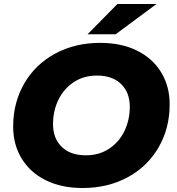

<svg xmlns="http://www.w3.org/2000/svg" viewBox="-20 -929 886 963"><path d="M46 -294Q46 -414 101.5 -510Q157 -606 256.5 -660Q356 -714 483 -714Q589 -714 667.5 -675Q746 -636 788.5 -566Q831 -496 831 -406Q831 -286 775.5 -190Q720 -94 620.5 -40Q521 14 394 14Q288 14 209.5 -25Q131 -64 88.5 -134Q46 -204 46 -294ZM631 -394Q631 -465 587.5 -507.5Q544 -550 466 -550Q400 -550 350 -517Q300 -484 273 -428.5Q246 -373 246 -306Q246 -235 289.5 -192.5Q333 -150 411 -150Q477 -150 527 -183Q577 -216 604 -271.5Q631 -327 631 -394ZM569 -909H765L560 -757H419Z"/></svg>

Font: Idrija
Style: Italic
Weight: 800
Italic angle: -11.3°
Designer: Julieta Ulanovsky
Foundry: Julieta Ulanovsky
Version: Version 7.200